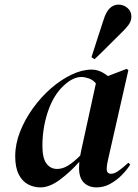

<svg xmlns="http://www.w3.org/2000/svg" viewBox="-20 -798 599 833"><path d="M155 15Q127 15 102 2Q77 -11 61.5 -41Q46 -71 46 -120Q46 -173 67 -226.5Q88 -280 123 -328.5Q158 -377 201 -414.5Q244 -452 290 -474Q336 -496 377 -496Q397 -496 414.5 -488.5Q432 -481 448 -468L529 -499L537 -494L450 -111Q443 -83 443 -65Q443 -44 462 -44Q476 -44 494.5 -57Q513 -70 537 -92L545 -84Q530 -60 507.5 -37.5Q485 -15 457.5 0Q430 15 399 15Q365 15 344 -5.5Q323 -26 323 -69Q323 -83 324 -96Q284 -51 239.5 -18Q195 15 155 15ZM164 -165Q164 -112 181.5 -88.5Q199 -65 228 -65Q252 -65 276 -80Q300 -95 328 -123Q330 -135 333 -148L396 -436Q383 -452 365 -458Q347 -464 333 -464Q290 -464 243 -413Q206 -372 185 -305Q164 -238 164 -165ZM377 -550Q390 -591 403 -631.5Q416 -672 429 -711Q440 -747 456.5 -762.5Q473 -778 494 -778Q516 -778 533 -763.5Q550 -749 550 -726Q550 -707 538 -690.5Q526 -674 505 -654Q475 -625 447.5 -597Q420 -569 390 -541Z"/></svg>

Font: DeepMind Serif Display
Style: Italic
Weight: 400
Italic angle: -12°
Designer: Frank Grießhammer / Modifications: Colophon Foundry
Foundry: Colophon Foundry
Version: Version 5.003; ttfautohint (v1.8.2)